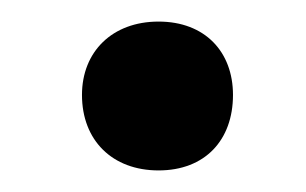

<svg xmlns="http://www.w3.org/2000/svg" viewBox="-20 -356 284 178"><path d="M127 -198C170 -198 196 -226 196 -268C196 -308 170 -336 127 -336C84 -336 56 -308 56 -268C56 -226 84 -198 127 -198Z"/></svg>

Font: SN Pro Semibold
Style: Italic
Weight: 600
Italic angle: -9°
Designer: Tobias Whetton
Foundry: Supernotes
Version: Version 1.001;Glyphs 3.2 (3249)